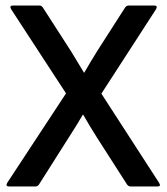

<svg xmlns="http://www.w3.org/2000/svg" viewBox="-20 -675 603 695"><path d="M13 0Q-1 0 6 -13L219 -337L20 -642Q13 -655 27 -655H123Q130 -655 135 -648L238 -488Q249 -470 261 -450Q273 -430 284 -412H285Q296 -431 308.5 -452Q321 -473 333 -492L433 -648Q438 -655 446 -655H538Q552 -655 545 -642L347 -336L556 -13Q564 0 550 0H453Q445 0 440 -7L331 -177Q319 -196 306 -217.5Q293 -239 281 -260H280Q268 -240 255 -218.5Q242 -197 230 -179L121 -7Q116 0 108 0Z"/></svg>

Font: Sofia Sans SemiBold
Style: Regular
Weight: 600
Designer: Botio Nikoltchev, Ani Petrova
Foundry: lettersoup
Version: Version 4.101; ttfautohint (v1.8.4.7-5d5b)